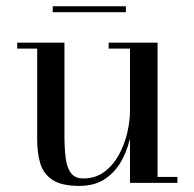

<svg xmlns="http://www.w3.org/2000/svg" viewBox="-20 -600 638 630"><path d="M240 10Q182 10 152.2 -9.8Q122.5 -29.5 112.2 -63.5Q102 -97.5 102 -141V-440.5H36.5V-460H191.5V-155.5Q191.5 -113.5 195.5 -81.8Q199.5 -50 212.8 -32.2Q226 -14.5 253 -14.5Q293.5 -14.5 322.8 -36.5Q352 -58.5 370.5 -92.8Q389 -127 397.8 -165.2Q406.5 -203.5 406.5 -235.5L418 -238Q418 -205 410.2 -162.5Q402.5 -120 383.2 -80.8Q364 -41.5 329 -15.8Q294 10 240 10ZM406.5 0V-440.5H336.5V-460H497V-19.5H562V0ZM153 -560V-579.5H393V-560Z"/></svg>

Font: Bodoni Moda SC
Style: Regular
Weight: 400
Designer: Owen Earl
Foundry: indestructible type
Version: Version 2.005